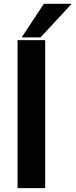

<svg xmlns="http://www.w3.org/2000/svg" viewBox="-20 -974 394 994"><path d="M70.8 -766.1H213.9V0H70.8ZM206.8 -954.3H351.1L189.7 -780.3H92.3Z"/></svg>

Font: Min Sans VF VF
Style: Regular
Weight: 400
Designer: Jinseong-Kim, NotoSansCJK, Nunito
Foundry: Jinseong-Kim
Version: Version 1.420;Glyphs 3.1.2 (3151)